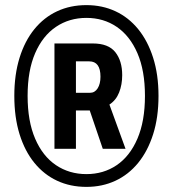

<svg xmlns="http://www.w3.org/2000/svg" viewBox="-20 -719 676 751"><path d="M318 12Q255 12 203.5 -12Q152 -36 114.5 -82Q77 -128 56.5 -194Q36 -260 36 -344Q36 -427 56.5 -493Q77 -559 114.5 -605Q152 -651 203.5 -675Q255 -699 318 -699Q380 -699 431.5 -675Q483 -651 520.5 -605Q558 -559 579 -493Q600 -427 600 -344Q600 -260 579 -194Q558 -128 520.5 -82Q483 -36 431.5 -12Q380 12 318 12ZM318 -38Q385 -38 436.5 -73Q488 -108 517.5 -176.5Q547 -245 547 -344Q547 -443 517.5 -511Q488 -579 436.5 -614Q385 -649 318 -649Q251 -649 199 -614Q147 -579 117.5 -511Q88 -443 88 -344Q88 -245 117.5 -176.5Q147 -108 199 -73Q251 -38 318 -38ZM193 -137V-549H343Q404 -549 431 -515Q458 -481 458 -425Q458 -388 446 -357.5Q434 -327 408 -310L471 -137H382L331 -287H277V-137ZM277 -356H332Q351 -356 362 -373.5Q373 -391 373 -419Q373 -449 362 -464Q351 -479 329 -479H277Z"/></svg>

Font: Archivo Condensed
Style: Bold
Weight: 700
Width: 3
Designer: Hector Gatti
Foundry: Omnibus-Type
Version: Version 2.001